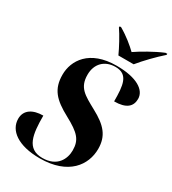

<svg xmlns="http://www.w3.org/2000/svg" viewBox="-225 -1060 1062 1187"><g transform="rotate(30 306.0 -467.0)"><path d="M355 -784H464C502 -831 561 -892 611 -936L612 -944H599C534 -917 457 -872 415 -843C384 -873 339 -911 282 -944H272L271 -936C296 -901 337 -825 355 -784ZM251 10C456 10 536 -107 536 -221C536 -313 491 -365 390 -419C301 -468 249 -493 249 -586C249 -664 299 -714 376 -714C467 -714 474 -638 474 -525C560 -525 595 -558 595 -612C595 -675 523 -724 378 -724C184 -724 115 -609 115 -509C115 -406 162 -356 270 -298C372 -243 404 -209 404 -134C404 -75 371 0 264 0C152 0 139 -96 139 -230C66 -230 14 -199 14 -136C14 -53 96 10 251 10Z"/></g></svg>

Font: Noto Serif Display
Style: Bold Italic
Weight: 700
Italic angle: -12°
Designer: Monotype Design Team
Foundry: Monotype Imaging Inc.
Version: Version 2.009